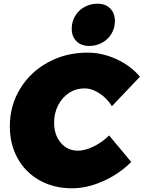

<svg xmlns="http://www.w3.org/2000/svg" viewBox="-20 -1000 775 1036"><path d="M735 -586 584 -427Q557 -470 516.5 -496.5Q476 -523 435 -523Q390 -523 353 -499Q316 -475 294 -432.5Q272 -390 272 -338Q272 -272 308 -229.5Q344 -187 401 -187Q439 -187 485 -209.5Q531 -232 569 -269L688 -126Q623 -61 536.5 -22.5Q450 16 369 16Q270 16 193.5 -27Q117 -70 75 -146Q33 -222 33 -318Q33 -430 88.5 -521Q144 -612 240 -664Q336 -716 452 -716Q532 -716 609 -680.5Q686 -645 735 -586ZM600 -887Q600 -849 581.5 -818Q563 -787 531 -769.5Q499 -752 461 -752Q418 -752 392.5 -777.5Q367 -803 367 -845Q367 -883 385.5 -914Q404 -945 436 -962.5Q468 -980 506 -980Q549 -980 574.5 -954.5Q600 -929 600 -887Z"/></svg>

Font: Gontserrat Black
Style: Italic
Weight: 900
Italic angle: -11.3°
Designer: Julieta Ulanovsky
Foundry: Julieta Ulanovsky
Version: Version 6.001